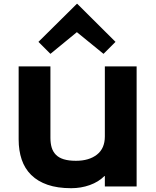

<svg xmlns="http://www.w3.org/2000/svg" viewBox="-20 -979 820 1009"><path d="M587 -759 524 -696 384 -810 245 -696 182 -759 384 -959H386ZM698 1H531V-54H529Q498 -23 452 -6.5Q406 10 354 10Q282 10 230 -8Q178 -26 144 -59.5Q110 -93 94 -140.5Q78 -188 78 -246V-630H245V-255Q245 -226 251.5 -204Q258 -182 273.5 -166Q289 -150 315 -142Q341 -134 379 -134Q448 -134 489.5 -166.5Q531 -199 531 -262V-630H698Z"/></svg>

Font: TypoPRO Sinkin Sans
Style: 700 Bold
Weight: 700
Designer: Keith Bates
Foundry: K-Type
Version: Sinkin Sans (version 1.0)  by Keith Bates   •   © 2014   www